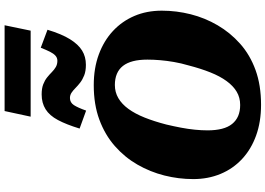

<svg xmlns="http://www.w3.org/2000/svg" viewBox="-184 -982 1182 855"><g transform="rotate(-90 407.5 -554.0)"><path d="M369 17Q293 17 232 -5Q171 -27 127.5 -67.5Q84 -108 61 -163.5Q38 -219 38 -285Q38 -350 54 -413.5Q70 -477 102.5 -533.5Q135 -590 185 -634Q235 -678 302.5 -703Q370 -728 456 -728Q532 -728 593 -705.5Q654 -683 697.5 -642.5Q741 -602 764.5 -547Q788 -492 788 -425Q788 -360 772 -296.5Q756 -233 723 -176.5Q690 -120 640.5 -76Q591 -32 523.5 -7.5Q456 17 369 17ZM457 -634Q425 -634 398.5 -618.5Q372 -603 350.5 -573.5Q329 -544 312 -501.5Q295 -459 281 -405Q273 -371 267 -339.5Q261 -308 258 -278Q255 -248 255 -221Q255 -185 262 -157.5Q269 -130 283.5 -112Q298 -94 319 -85Q340 -76 368 -76Q401 -76 427 -91.5Q453 -107 474.5 -136.5Q496 -166 513 -208.5Q530 -251 544 -305Q554 -339 559.5 -371Q565 -403 567.5 -432.5Q570 -462 570 -489Q570 -526 563 -553Q556 -580 542 -598Q528 -616 506.5 -625Q485 -634 457 -634ZM547 -763Q519 -763 500 -770.5Q481 -778 467.5 -788.5Q454 -799 443.5 -809.5Q433 -820 422.5 -827Q412 -834 399 -834Q379 -834 367.5 -816.5Q356 -799 343 -762L263 -791Q281 -850 301 -887.5Q321 -925 349 -942.5Q377 -960 415 -960Q442 -960 460 -953Q478 -946 491 -935.5Q504 -925 514.5 -914.5Q525 -904 537 -897Q549 -890 565 -890Q578 -890 587.5 -898.5Q597 -907 605 -923Q613 -939 623 -964L703 -934Q684 -871 661 -834Q638 -797 610.5 -780Q583 -763 547 -763ZM341 -1125H723L699 -1009H316Z"/></g></svg>

Font: Roboto Serif 20pt ExtraBold
Style: Italic
Weight: 800
Italic angle: -10°
Version: Version 1.007